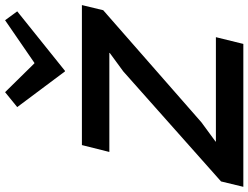

<svg xmlns="http://www.w3.org/2000/svg" viewBox="-140 -838 968 748"><g transform="rotate(-90 344.0 -464.0)"><path d="M573.2 -106.9 546.9 0H-9.8L11.2 -86.9L439.9 -467.8L511.2 -520L512.2 -522H126L152.8 -628.9H698.2L678.2 -545.9L241.2 -163.1L166 -107.9L167 -106.9ZM639.2 -928.2 673.8 -880.9 441.9 -694.8H439.9L300.8 -880.9L358.9 -928.2L471.2 -814H473.1Z"/></g></svg>

Font: Sinkin Sans 500 Medium Italic
Style: Regular
Weight: 500
Italic angle: -112°
Designer: Keith Bates
Foundry: K-Type
Version: Sinkin Sans (version 1.0)  by Keith Bates   •   © 2014   www